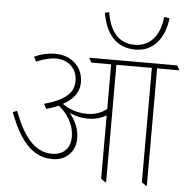

<svg xmlns="http://www.w3.org/2000/svg" viewBox="-58 -920 960 982"><g transform="rotate(5 422.0 -429.0)"><path d="M613 -684C705 -684 761 -755 773 -859L745 -863C736 -769 687 -708 607 -708C524 -708 478 -766 463 -863L441 -858C459 -756 509 -684 613 -684ZM239 -89C309 -89 356 -137 356 -205C356 -251 340 -291 307 -332C335 -319 367 -311 401 -311C440 -311 472 -321 496 -336V-11L518 5H523V-598H705V-11L727 5H732V-598H844V-603L832 -622H383V-617L395 -598H496V-369C469 -347 435 -335 395 -335C348 -335 302 -350 268 -375C325 -406 350 -446 350 -493C350 -528 338 -560 317 -582C291 -611 252 -627 207 -627C171 -627 136 -619 100 -603L112 -578C150 -594 182 -603 213 -603C277 -603 322 -560 322 -497C322 -437 280 -397 172 -367L185 -342C209 -349 230 -356 248 -364C291 -329 328 -277 328 -210C328 -153 294 -116 233 -116C144 -116 84 -195 38 -319L16 -311C66 -178 130 -89 239 -89Z"/></g></svg>

Font: Noto Serif Devanagari SemiCondensed Thin
Style: Regular
Weight: 100
Width: 4
Designer: Universal Thirst, Indian Type Foundry and the Monotype Design Team
Foundry: Monotype Imaging Inc.
Version: Version 2.004